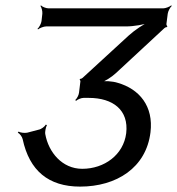

<svg xmlns="http://www.w3.org/2000/svg" viewBox="-20 -680 657 712"><path d="M448 -186C438 -106 367 -54 285 -54C210 -54 160 -116 148 -182C146 -191 150 -209 154 -216L150 -218C146 -211 134 -201 123 -199L81 -188C71 -186 55 -188 49 -192L46 -188C53 -185 62 -173 64 -164C89 -47 160 12 277 12C412 12 522 -58 538 -189C550 -286 497 -350 416 -373C397 -379 367 -381 351 -377L352 -373C367 -377 394 -394 410 -409L590 -576C592 -578 597 -580 598 -579L601 -583C599 -583 597 -588 597 -590L602 -629C603 -638 611 -653 617 -658L615 -660C609 -655 594 -649 585 -649H160C151 -649 136 -655 132 -660L130 -658C134 -653 138 -638 137 -629L134 -602C133 -593 125 -578 119 -573L121 -571C127 -576 142 -582 151 -582H447C476 -582 516 -589 537 -597L536 -601C515 -592 480 -569 457 -548L286 -391C284 -389 279 -387 278 -388L275 -384C277 -384 279 -379 278 -377L273 -336C272 -327 265 -314 259 -309L262 -306C267 -311 281 -317 290 -317H309C399 -317 458 -272 448 -186Z"/></svg>

Font: Gamestation Storm Oblique 
Style: Italic
Weight: 400
Designer: Jonas Hecksher
Foundry: Jonas Hecksher, Playtypeª, e-types AS
Version: Version 1.003